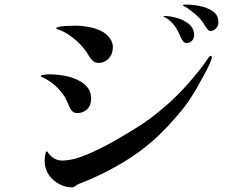

<svg xmlns="http://www.w3.org/2000/svg" viewBox="-20 -811 1040 830"><path d="M374 -385Q374 -355 356.5 -338.5Q339 -322 313 -322Q293 -322 282 -345Q276 -359 272 -368Q268 -377 263 -387Q227 -448 158 -480Q156 -481 156 -482.5Q156 -484 158 -485Q171 -489 185.5 -489.5Q200 -490 214 -489Q237 -488 264 -482.5Q291 -477 316.5 -465Q342 -453 358 -433.5Q374 -414 374 -385ZM895 -557Q888 -536 873 -507.5Q858 -479 841.5 -449.5Q825 -420 809.5 -395.5Q794 -371 785 -359Q766 -334 746.5 -311.5Q727 -289 706 -266Q624 -178 526 -117.5Q428 -57 321 -16Q317 -15 307.5 -8Q298 -1 293 -1Q263 -1 235.5 -15.5Q208 -30 190.5 -56Q173 -82 173 -116Q173 -135 178 -153Q179 -155 181.5 -156Q184 -157 185 -155Q195 -139 211 -128Q227 -117 249 -117Q295 -117 356 -143Q417 -169 475 -202Q533 -235 584.5 -268Q636 -301 694 -351Q744 -394 795 -451.5Q846 -509 883 -564Q888 -572 893 -569Q898 -566 895 -557ZM468 -608Q468 -578 450 -558.5Q432 -539 406 -539Q393 -539 383 -547Q373 -555 365 -568Q357 -582 347.5 -595Q338 -608 327 -619Q308 -639 281 -658Q254 -677 227 -685Q224 -686 223.5 -689Q223 -692 227 -693Q244 -698 268.5 -699Q293 -700 309 -700Q332 -700 360.5 -695Q389 -690 414.5 -678.5Q440 -667 455 -645Q468 -628 468 -608ZM819 -665Q821 -647 811 -636Q801 -625 787 -625Q777 -625 770.5 -634Q764 -643 760 -653Q753 -670 743 -687Q733 -704 719 -717Q708 -728 697 -734Q696 -735 693.5 -736Q691 -737 689 -738Q686 -739 687 -740.5Q688 -742 689 -742Q714 -742 743 -734Q772 -726 794 -709.5Q816 -693 819 -665ZM924 -715Q925 -700 914 -688.5Q903 -677 892 -677Q883 -677 877.5 -683.5Q872 -690 867 -698Q854 -721 838 -737Q822 -753 802 -767Q791 -777 776 -784Q776 -784 775 -784.5Q774 -785 774 -785Q767 -789 775 -791Q779 -791 784.5 -791Q790 -791 790 -791Q815 -791 846 -784.5Q877 -778 900.5 -762Q924 -746 924 -715Z"/></svg>

Font: Kaisei Tokumin
Style: Regular
Weight: 400
Designer: Font-Kai, 金井和夫
Foundry: KAZUO KANAI
Version: Version 5.003